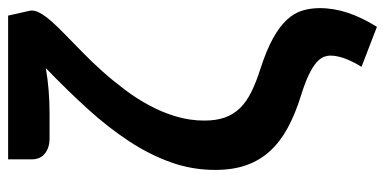

<svg xmlns="http://www.w3.org/2000/svg" viewBox="-252 -510 926 461"><g transform="rotate(-90 210.5 -280.0)"><path d="M414.5 -672Q416 -665.5 414.2 -658.2Q412.5 -651 406.2 -641Q400 -631 387.8 -617.2Q375.5 -603.5 355.5 -584Q336.5 -565.5 313.8 -543.2Q291 -521 268.5 -495.8Q246 -470.5 224.8 -442.2Q203.5 -414 187 -383.2Q170.5 -352.5 160.8 -319.5Q151 -286.5 151 -252Q151 -223 158.5 -202.2Q166 -181.5 181.2 -166Q196.5 -150.5 219.8 -139Q243 -127.5 274.5 -117.5Q319.5 -103 348 -87.2Q376.5 -71.5 392.8 -54Q409 -36.5 415 -16.8Q421 3 421 25Q421 59.5 409.5 93.5Q398 127.5 376 162.5L280 125.5Q284.5 118.5 289.2 109.5Q294 100.5 298 90.8Q302 81 304.5 70.8Q307 60.5 307 51.5Q307 42.5 303.5 34Q300 25.5 289.5 16.5Q279 7.5 260 -1.5Q241 -10.5 210.5 -20Q167 -33.5 133.8 -51.5Q100.5 -69.5 78 -94Q55.5 -118.5 44 -150.8Q32.5 -183 32.5 -226Q32.5 -281 50.8 -332.2Q69 -383.5 101.8 -433.2Q134.5 -483 179.2 -532.2Q224 -581.5 277 -632.5Q226 -623.5 167 -623.5H109Q95 -623.5 85.2 -627.2Q75.5 -631 69.5 -636.8Q63.5 -642.5 60.8 -649.5Q58 -656.5 58 -663.5V-723H403Z"/></g></svg>

Font: Lato
Style: Bold
Weight: 700
Designer: Lukasz Dziedzic with Adam Twardoch and Botio Nikoltchev
Foundry: tyPoland Lukasz Dziedzic
Version: Version 2.010; 2014-09-01; http://www.latofonts.com/; ttfaut